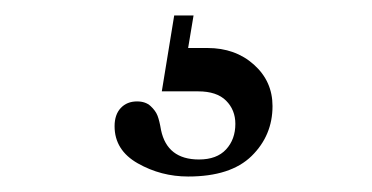

<svg xmlns="http://www.w3.org/2000/svg" viewBox="-20 -20 480 248"><path d="M128 143Q128 128 136 119.5Q144 111 157 111Q168 111 174.5 117Q181 123 183.5 129.5Q186 136 188 148Q196 186 237 186Q260 186 272 173Q284 160 284 140Q284 122 272 110Q260 98 236 98H189L205 0H230L223 42H248Q284 42 308 63.5Q332 85 332 117Q332 155 305 181.5Q278 208 223 208Q188 208 158 191Q128 174 128 143Z"/></svg>

Font: Old Standard TT
Style: Bold
Weight: 700
Designer: Alexey Kryukov <alexios@thessalonica.org.ru>
Version: Version 2.2